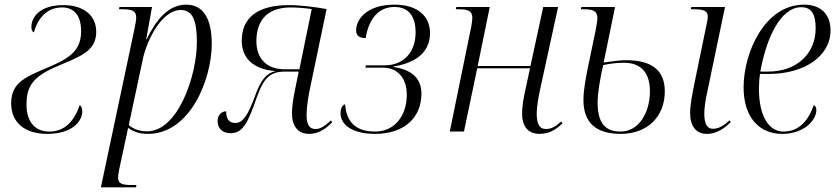

<svg xmlns="http://www.w3.org/2000/svg" viewBox="-20 -566 3604 826"><path d="M184 10C288 10 334 -42 334 -88C334 -103 328 -111 323 -114C299 -44 258 0 192 0C130 0 94 -43 94 -116C94 -196 123 -235 217 -277C321 -322 394 -343 394 -429C394 -501 338 -544 252 -544C151 -544 115 -492 115 -450C115 -438 119 -429 126 -427C143 -489 183 -534 247 -534C309 -534 329 -485 329 -433C329 -363 297 -324 205 -284C97 -237 28 -217 28 -121C28 -40 85 10 184 10Z M556 -430 414 240H565L567 230H550C509 230 488 226 488 198C488 188 491 170 494 157L520 36C525 16 527 4 531 -16C555 1 579 10 616 10C800 10 891 -228 891 -377C891 -487 854 -546 781 -546C703 -546 650 -478 611 -397H609L634 -536H494L492 -526H506C546 -526 566 -521 566 -490C566 -480 562 -459 556 -430ZM613 -1C572 -1 546 -17 534 -28L595 -314C613 -395 676 -523 758 -523C809 -523 827 -477 827 -385C827 -239 745 -1 613 -1Z M1310 10C1351 10 1383 -13 1409 -40L1404 -48C1378 -25 1361 -11 1337 -11C1309 -11 1299 -33 1299 -72C1299 -106 1306 -151 1316 -197L1385 -527C1335 -536 1273 -544 1223 -544C1086 -544 1020 -488 1020 -391C1020 -316 1069 -268 1165 -260C1127 -251 1102 -224 1076 -150C1047 -70 1024 -37 993 -37C966 -37 953 -53 953 -87C932 -87 916 -70 916 -45C916 -16 935 7 972 7C1025 7 1046 -37 1084 -145C1115 -234 1145 -258 1206 -258H1265L1251 -189C1242 -145 1236 -109 1236 -79C1236 -27 1259 10 1310 10ZM1204 -268C1127 -268 1083 -314 1083 -389C1083 -475 1127 -534 1231 -534C1258 -534 1294 -531 1321 -527L1268 -268Z M1593 10C1724 10 1793 -64 1793 -163C1793 -235 1744 -267 1673 -278V-280C1760 -294 1830 -335 1830 -424C1830 -495 1778 -546 1677 -546C1557 -546 1512 -482 1512 -435C1512 -412 1526 -403 1553 -402C1567 -486 1609 -536 1677 -536C1746 -536 1768 -485 1768 -427C1768 -343 1718 -285 1635 -285H1554L1552 -275H1627C1687 -275 1730 -234 1730 -158C1730 -71 1680 0 1594 0C1509 0 1470 -43 1465 -117C1458 -117 1445 -105 1445 -79C1445 -26 1501 10 1593 10Z M2302 10C2345 10 2375 -11 2400 -36L2394 -43C2370 -22 2353 -11 2329 -11C2299 -11 2289 -36 2289 -77C2289 -108 2296 -148 2307 -197L2381 -536H2317L2262 -282H2035L2087 -536H1943L1941 -526H1954C1993 -526 2012 -519 2012 -489C2012 -481 2010 -466 2007 -450L1915 0H1976L2033 -272H2260L2242 -188C2232 -145 2226 -107 2226 -77C2226 -31 2245 10 2302 10Z M2651 10C2765 10 2840 -64 2840 -173C2840 -262 2786 -307 2674 -307C2647 -307 2609 -302 2577 -297L2626 -536H2481L2479 -526H2493C2531 -526 2550 -519 2550 -488C2550 -478 2547 -461 2543 -438L2508 -270C2502 -238 2490 -182 2490 -136C2490 -37 2545 10 2651 10ZM3022 10C3063 10 3097 -14 3124 -41L3118 -48C3094 -26 3073 -12 3047 -12C3022 -12 3010 -33 3010 -77C3010 -97 3014 -133 3021 -162L3099 -536H2954L2952 -526H2967C3010 -526 3025 -518 3025 -494C3025 -486 3023 -477 3021 -467L2967 -205C2959 -165 2949 -116 2949 -80C2949 -26 2972 10 3022 10ZM2650 0C2582 0 2551 -38 2551 -126C2551 -166 2562 -230 2575 -286C2597 -291 2631 -296 2664 -296C2739 -296 2776 -252 2776 -173C2776 -82 2729 0 2650 0Z M3345 10C3440 10 3492 -50 3492 -92C3492 -105 3487 -111 3481 -114C3459 -50 3419 0 3351 0C3286 0 3245 -69 3245 -184C3245 -205 3247 -236 3250 -248H3289C3438 -248 3553 -323 3553 -435C3553 -505 3511 -546 3439 -546C3270 -546 3179 -340 3179 -190C3179 -57 3250 10 3345 10ZM3284 -258H3251C3278 -408 3340 -535 3427 -535C3469 -535 3489 -508 3489 -445C3489 -333 3406 -258 3284 -258Z"/></svg>

Font: Noto Serif Display SemiCondensed Light
Style: Italic
Weight: 300
Width: 4
Italic angle: -12°
Designer: Monotype Design Team
Foundry: Monotype Imaging Inc.
Version: Version 2.009